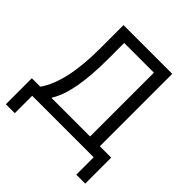

<svg xmlns="http://www.w3.org/2000/svg" viewBox="-222 -859 1170 1170"><g transform="rotate(45 363.0 -274.0)"><path d="M10 150V-74H83Q176 -207 176 -493V-698H596V-74H694V150H617V0H87V150ZM181 -74H512V-624H256V-487Q256 -196 181 -79Z"/></g></svg>

Font: Aneliza
Style: Regular
Weight: 400
Designer: Mike Abbink, Paul van der Laan, Pieter van Rosmalen
Foundry: Bold Monday
Version: Version 3.0